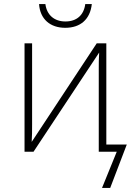

<svg xmlns="http://www.w3.org/2000/svg" viewBox="-20 -742 640 939"><path d="M299 -606C374 -606 421 -648 429 -722H397C390 -668 355 -637 300 -637C246 -637 209 -668 202 -722H171C176 -648 226 -606 299 -606ZM100 0H144L465 -485C463 -455 463 -434 463 -404V0H551L479 177H519L600 -35H500V-530H453L135 -48C137 -80 137 -101 137 -134V-530H100Z"/></svg>

Font: Noto Sans Mono ExtraLight
Style: Regular
Weight: 200
Designer: Monotype Design Team
Foundry: Monotype Imaging Inc.
Version: Version 2.014